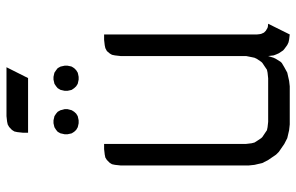

<svg xmlns="http://www.w3.org/2000/svg" viewBox="-184 -748 931 604"><g transform="rotate(-90 282.0 -445.5)"><path d="M64 -128.9V-532.2L65.9 -549.8L67.9 -559.1L71.8 -565.9L81.1 -575.2L88.9 -580.1L98.1 -582L115.2 -584H131.8V-137.2L133.8 -120.1L136.2 -110.8L141.1 -103L149.9 -89.8L153.8 -85.9L167 -77.1L174.8 -71.8L184.1 -69.8L201.2 -67.9H337.9L356 -69.8L365.2 -71.8L373 -77.1L386.2 -85.9L390.1 -89.8L398.9 -103L402.8 -110.8L404.8 -120.1L408.2 -137.2V-532.2L410.2 -549.8L412.1 -559.1L416 -565.9L423.8 -575.2L433.1 -580.1L441.9 -582L459 -584H476.1V-103L477.1 -94.2L478 -89.8L481.9 -81.1L487.8 -75.2L497.1 -69.8L501 -68.8L509.8 -67.9L476.1 0L460 -2L451.2 -3.9L442.9 -7.8L430.2 -17.1L425.8 -21L417 -34.2L413.1 -43L410.2 -50.8L408.2 -67.9L402.8 -50.8L398.9 -43L390.1 -28.8L386.2 -24.9L373 -17.1L356 -7.8L330.1 -2L313 0H192.9L174.8 -2L149.9 -7.8L131.8 -17.1L106.9 -34.2L98.1 -43L81.1 -67.9L71.8 -85.9L65.9 -110.8ZM162.1 -699.2V-708L164.1 -716.8L165 -721.2L169.9 -730L175.8 -734.9L184.1 -740.2L188 -741.2L196.8 -743.2H206.1L214.8 -741.2L219.2 -740.2L227.1 -734.9L232.9 -730L237.8 -721.2L238.8 -716.8L241.2 -708V-699.2L238.8 -689.9L237.8 -686L232.9 -678.2L227.1 -671.9L219.2 -667L214.8 -666L206.1 -664.1H196.8L188 -666L184.1 -667L175.8 -671.9L169.9 -678.2L165 -686L164.1 -689.9ZM167 -823.2V-839.8L168.9 -856.9L170.9 -866.2L175.8 -874L185.1 -882.8L192.9 -887.2L202.1 -889.2L219.2 -891.1H373L338.9 -823.2ZM298.8 -699.2V-708L300.8 -716.8L301.8 -721.2L307.1 -730L313 -734.9L320.8 -740.2L325.2 -741.2L334 -743.2H342.8L352.1 -741.2L356 -740.2L363.8 -734.9L370.1 -730L375 -721.2L376 -716.8L377.9 -708V-699.2L376 -689.9L375 -686L370.1 -678.2L363.8 -671.9L356 -667L352.1 -666L342.8 -664.1H334L325.2 -666L320.8 -667L313 -671.9L307.1 -678.2L301.8 -686L300.8 -689.9Z"/></g></svg>

Font: Petahja
Style: Regular
Weight: 400
Designer: T. Christopher White
Version: Version 1.1